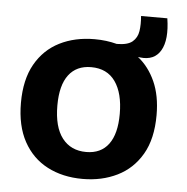

<svg xmlns="http://www.w3.org/2000/svg" viewBox="-49 -694 738 757"><g transform="rotate(5 320.0 -316.0)"><path d="M305 14Q226 14 165.5 -17.5Q105 -49 71 -111Q37 -173 37 -264Q37 -356 71.5 -417Q106 -478 166.5 -508.5Q227 -539 305 -539Q352 -539 393 -528Q436 -528 455 -544Q474 -560 478 -586.5Q482 -613 479 -646H583Q596 -562 571 -519Q546 -476 489 -483L481 -484Q524 -450 549 -394.5Q574 -339 574 -262Q574 -168 538.5 -107Q503 -46 442 -16Q381 14 305 14ZM310 -93Q368 -93 398.5 -134Q429 -175 429 -254Q429 -336 396.5 -382Q364 -428 301 -428Q243 -428 212 -387Q181 -346 181 -266Q181 -181 215 -137Q249 -93 310 -93Z"/></g></svg>

Font: Bricolage Grotesque 12pt Bricolage Grotesque 10pt Regular
Style: Bold
Weight: 700
Designer: Mathieu Triay
Foundry: Atelier Triay
Version: Version 1.001; ttfautohint (v1.8.4.7-5d5b);gftools[0.9.33.de